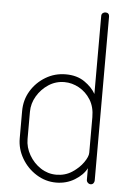

<svg xmlns="http://www.w3.org/2000/svg" viewBox="-55 -809 577 855"><g transform="rotate(5 234.0 -381.0)"><path d="M228 6Q181 6 140 -19.5Q99 -45 74.5 -87Q50 -129 50 -176V-298Q50 -348 74.5 -388.5Q99 -429 140 -453.5Q181 -478 230 -478Q280 -478 314 -454.5Q348 -431 364 -402V-751Q364 -759 369.5 -763.5Q375 -768 382 -768Q390 -768 394.5 -763.5Q399 -759 399 -751V-18Q399 -11 394.5 -5.5Q390 0 382 0Q375 0 369.5 -5.5Q364 -11 364 -18V-70Q348 -39 311 -16.5Q274 6 228 6ZM226 -29Q266 -29 297 -49.5Q328 -70 346 -96Q364 -122 364 -139V-298Q364 -344 344 -376Q324 -408 292.5 -425.5Q261 -443 227 -443Q188 -443 156 -422Q124 -401 104.5 -368Q85 -335 85 -298V-176Q85 -139 104.5 -105Q124 -71 156 -50Q188 -29 226 -29Z"/></g></svg>

Font: Dosis ExtraLight ExtraLight
Style: Regular
Weight: 250
Version: Version 3.001; ttfautohint (v1.8.2)